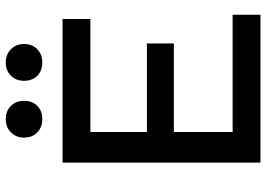

<svg xmlns="http://www.w3.org/2000/svg" viewBox="-152 -794 946 683"><g transform="rotate(-90 321.5 -453.0)"><path d="M84 0V-704H595V-605H193V-404H508V-308H193V-99H610V0ZM238 -906Q268 -906 286 -887.5Q304 -869 304 -841Q304 -812 286 -794Q268 -776 238 -776Q210 -776 191.5 -794Q173 -812 173 -841Q173 -869 191.5 -887.5Q210 -906 238 -906ZM440 -906Q469 -906 487.5 -887.5Q506 -869 506 -841Q506 -812 487.5 -794Q469 -776 440 -776Q411 -776 393 -794Q375 -812 375 -841Q375 -869 393 -887.5Q411 -906 440 -906Z"/></g></svg>

Font: Prodigy Sans Medium
Style: Regular
Weight: 500
Designer: Wei Huang
Foundry: Wei Huang
Version: Version 1.003; ttfautohint (v1.8.3)